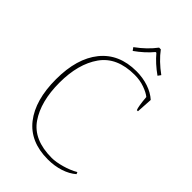

<svg xmlns="http://www.w3.org/2000/svg" viewBox="-265 -997 1105 1105"><g transform="rotate(45 287.5 -444.0)"><path d="M240 -795Q306 -843 347 -898H361Q402 -843 468 -795L455 -777Q397 -818 357 -866H351Q311 -818 253 -777ZM56 -350Q56 -519 133 -614.5Q210 -710 351 -710Q404 -710 449.5 -694.5Q495 -679 526 -651L520 -553H511Q502 -573 496 -645Q477 -661 439.5 -674.5Q402 -688 359 -688Q215 -688 149.5 -595Q84 -502 84 -350Q84 -197 147.5 -104.5Q211 -12 359 -12Q392 -12 438.5 -25Q485 -38 521 -59L526 -47Q495 -20 449 -5Q403 10 349 10Q205 10 130.5 -85Q56 -180 56 -350Z"/></g></svg>

Font: Trirong Thin
Style: Regular
Weight: 250
Designer: Katatrad Team
Foundry: CadsonDemak
Version: Version 1.001